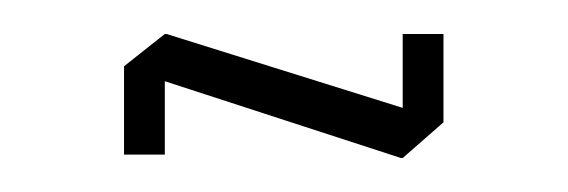

<svg xmlns="http://www.w3.org/2000/svg" viewBox="-20 -373 334 113"><path d="M53 -282V-333L77 -353V-282ZM217 -302V-353H241V-301ZM216 -280 53 -333V-334L77 -353H78L241 -302V-301L217 -280Z"/></svg>

Font: Foldit Thin
Style: Regular
Weight: 100
Designer: Sophia Tai
Foundry: Sophia Tai
Version: Version 1.003